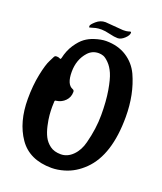

<svg xmlns="http://www.w3.org/2000/svg" viewBox="-150 -906 862 1020"><g transform="rotate(20 281.0 -396.0)"><path d="M269 -809 370 -801Q390 -801 399 -804Q408 -807 409 -807Q415 -807 415 -802Q415 -787 395.5 -769Q376 -751 357.5 -751Q339 -751 310.5 -758Q282 -765 263 -765Q244 -765 230.5 -762Q217 -759 209 -756Q201 -753 198 -753Q195 -753 195 -761Q195 -769 217.5 -789Q240 -809 269 -809ZM292 -642Q256 -642 232 -616Q190 -570 190 -499.5Q190 -429 226 -415Q235 -412 235 -402Q235 -372 215 -351.5Q195 -331 166 -327Q157 -327 157 -320Q156 -309 156 -288.5Q156 -268 158 -243.5Q160 -219 167.5 -185.5Q175 -152 187.5 -127.5Q200 -103 223.5 -85.5Q247 -68 284.5 -68Q322 -68 352 -98Q382 -128 394 -176Q416 -260 416 -337.5Q416 -415 406 -474Q396 -533 382.5 -564Q369 -595 350 -614Q331 -633 318 -637.5Q305 -642 292 -642ZM110 -543 114 -549Q124 -595 146.5 -628.5Q169 -662 191.5 -678.5Q214 -695 242 -704Q279 -716 307 -716Q374 -716 422.5 -685Q471 -654 496 -601Q542 -500 542 -372Q542 -157 442 -59Q393 -11 334 6Q297 17 263 17Q138 17 79 -68.5Q20 -154 20 -285Q20 -361 33 -424.5Q46 -488 60 -514L73 -540Q77 -549 86 -549Q95 -549 99.5 -547.5Q104 -546 106.5 -544.5Q109 -543 110 -543Z"/></g></svg>

Font: Aladin
Style: Regular
Weight: 400
Designer: Angel Koziupa and Alejandro Paul
Foundry: Angel Koziupa and Alejandro Paul
Version: Version 1.000